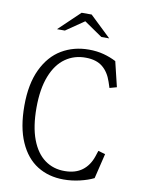

<svg xmlns="http://www.w3.org/2000/svg" viewBox="-101 -1012 823 1094"><g transform="rotate(10 310.0 -465.0)"><path d="M51.5 -364Q51.5 -489.5 92 -574.5Q132.5 -659.5 202 -700.8Q271.5 -742 359 -742Q405.5 -742 444.8 -731.5Q484 -721 517.5 -703.5L552.5 -558.5L511.5 -547L500.5 -580.5Q482.5 -635 446.5 -664Q410.5 -693 350.5 -693.5Q283.5 -694.5 231.8 -658.2Q180 -622 150.8 -547.8Q121.5 -473.5 121.5 -364Q121.5 -255 149.2 -181.5Q177 -108 227 -71.8Q277 -35.5 343.5 -36.5Q404.5 -37 443.5 -66.5Q482.5 -96 500.5 -149.5L511.5 -183L552.5 -171.5L517.5 -26.5Q484.5 -10 438 1Q391.5 12 344 12Q257.5 12 191.8 -29Q126 -70 88.8 -154.2Q51.5 -238.5 51.5 -364ZM281 -941.5H339L461 -825H415.5L296 -907H324L204.5 -825H159Z"/></g></svg>

Font: Monaspace Xenon Var ExtraLight
Style: Regular
Weight: 200
Designer: Riley Cran and the Lettermatic Team
Version: Version 1.200 (Monaspace Xenon Var)